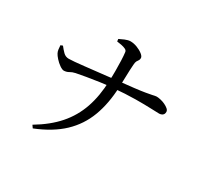

<svg xmlns="http://www.w3.org/2000/svg" viewBox="-165 -989 1330 1263"><g transform="rotate(30 500.0 -357.0)"><path d="M203 32Q304 -28 367 -100Q430 -172 461.5 -263Q493 -354 497 -471Q499 -505 499 -546.5Q499 -588 497.5 -625.5Q496 -663 493 -686Q492 -699 478.5 -705.5Q465 -712 447 -715.5Q429 -719 412 -721L410 -739Q423 -746 447 -756Q471 -766 488 -766Q513 -766 539 -756Q565 -746 583.5 -731.5Q602 -717 602 -704Q602 -692 597 -685.5Q592 -679 587 -670Q582 -661 581 -641Q578 -600 577 -552.5Q576 -505 574 -467Q569 -341 532 -242Q495 -143 418.5 -70.5Q342 2 217 52ZM204 -379Q191 -379 171 -393Q151 -407 134.5 -425.5Q118 -444 112 -456Q106 -467 104 -481Q102 -495 101 -513L117 -519Q133 -498 150.5 -480.5Q168 -463 193 -463Q207 -463 237 -465.5Q267 -468 306 -472.5Q345 -477 387 -481.5Q429 -486 467.5 -490.5Q506 -495 533 -498Q612 -506 662.5 -512Q713 -518 742 -523Q771 -528 785.5 -531Q800 -534 806.5 -535.5Q813 -537 819 -537Q831 -537 849 -533Q867 -529 884 -521Q901 -513 912.5 -503Q924 -493 924 -481Q924 -464 913 -456Q902 -448 887 -448Q868 -448 824 -450Q780 -452 708 -451.5Q636 -451 534 -442Q494 -439 445.5 -432Q397 -425 352.5 -417.5Q308 -410 279 -404Q256 -399 240.5 -389.5Q225 -380 204 -379Z"/></g></svg>

Font: Noto Serif SC ExtraLight Medium
Style: Regular
Weight: 500
Version: Version 2.002-H1;hotconv 1.1.0;makeotfexe 2.6.0